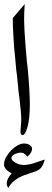

<svg xmlns="http://www.w3.org/2000/svg" viewBox="-39 -713 256 952"><path d="M2 218.8Q-5.4 208 -5.4 197.8Q-5.4 171.9 19.5 146.5Q-19 127.4 -19 102.1Q-19 85.4 -9.3 67.1Q0.5 48.8 15.4 33.4Q30.3 18.1 47.6 8.3Q64.9 -1.5 79.6 -1.5Q96.7 -1.5 108.4 6.1Q120.1 13.7 120.1 24.9Q120.1 43 96.7 64Q91.3 57.6 87.4 53.7Q83.5 49.8 79.8 47.6Q76.2 45.4 72.3 44.7Q68.4 43.9 62.5 43.9Q54.7 43.9 46.6 46.4Q38.6 48.8 32 52.5Q25.4 56.2 21.5 60.8Q17.6 65.4 17.6 69.8Q17.6 76.2 22.9 82.3Q28.3 88.4 37.1 93.5Q45.9 98.6 56.6 101.8Q67.4 105 78.1 105Q90.8 105 106.9 101.8Q123 98.6 141.6 91.8L171.9 81.5Q172.9 81.1 175.8 80.3Q178.7 79.6 183.1 78.1Q175.3 105.5 164.8 118.4Q154.3 131.3 134.3 137.7L82.5 155.3Q24.9 176.8 2 218.8ZM24.4 -623.5 83.5 -692.9Q80.6 -654.8 80.6 -614.7Q81.1 -589.8 82.5 -558.8Q84 -527.8 87.4 -489.7L93.8 -412.6L98.1 -376Q103.5 -318.4 106.2 -272.5Q108.9 -226.6 108.9 -191.4Q108.9 -159.2 106 -132.1Q103 -105 97.9 -85.2Q92.8 -65.4 86.2 -54.2Q79.6 -43 72.3 -43Q68.4 -43 65.4 -47.9Q62.5 -52.7 62.5 -60.1Q62.5 -62 63.2 -71Q64 -80.1 64.7 -90.3Q65.4 -100.6 65.9 -109.1Q66.4 -117.7 66.4 -118.7Q66.4 -140.6 63.7 -167.7Q61 -194.8 57.1 -228L52.2 -265.1Q51.3 -271 51 -280Q50.8 -289.1 48.8 -301.8L44.9 -341.3Q43 -352.5 41.7 -364Q40.5 -375.5 39.6 -388.2L35.2 -436.5Q33.2 -452.1 32.5 -462.6Q31.7 -473.1 30.8 -479.5L26.4 -552.2Q24.9 -579.6 24.9 -586.4L24.4 -609.4Z"/></svg>

Font: HM XNiloofar
Style: Regular
Weight: 400
Designer: Hossein Movahhedian
Version: Version 2.8, 2015